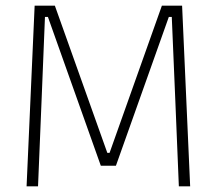

<svg xmlns="http://www.w3.org/2000/svg" viewBox="-20 -659 766 679"><path d="M114.5 0H74L102.5 -639H174L359.5 -118.5H367.5L552.5 -639H624L652.5 0H612.5L600 -303.5L587.5 -599H577L390 -73H336.5L149.5 -599H139L127 -303Z"/></svg>

Font: Anek Devanagari Medium ExtraLight
Style: Regular
Weight: 250
Version: Version 1.003